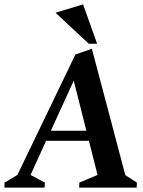

<svg xmlns="http://www.w3.org/2000/svg" viewBox="-44 -858 654 878"><path d="M-24 0 -23 -23.1 35.5 -58 300.9 -608.9 376.1 -635.1 529.1 -57 582 -23.1 581 0H317.9L318.9 -23.1L402.1 -58L362.5 -214H166.7L95.7 -58L161.1 -23.1L160.1 0ZM188.5 -260.1H351L293.2 -489ZM362 -657.9 210 -799.9 336 -838 400.1 -657.9Z"/></svg>

Font: Ancizar Serif Light
Style: Italic
Weight: 300
Italic angle: -4°
Designer: Cesar Puertas, Viviana Monsalve, Julian Moncada, Julian Prieto, Jose Castro, Felipe Aragon, Mariel Hernandez, Sara Alarc
Version: Version 8.100